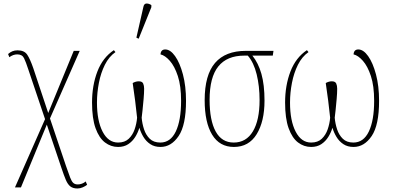

<svg xmlns="http://www.w3.org/2000/svg" viewBox="-20 -825 2232 1091"><path d="M65 240 236 -148 141 -430Q127 -473 116.5 -494.5Q106 -516 78 -516Q55 -516 33 -500L26 -518Q37 -528 50 -533.5Q63 -539 80 -539Q118 -539 134.5 -514.5Q151 -490 169 -438L254 -183L399 -536H433L264 -152L355 118Q370 161 378.5 183.5Q387 206 396.5 214.5Q406 223 422 223Q434 223 446 218.5Q458 214 467 206L475 225Q465 233 450 239.5Q435 246 420 246Q395 246 380 234.5Q365 223 354 197Q343 171 329 129L246 -117L99 240Z M651 10Q610 10 576.5 -15.5Q543 -41 523 -96.5Q503 -152 503 -242Q503 -340 533.5 -419Q564 -498 627 -540L636 -529Q599 -503 576 -457Q553 -411 542 -354.5Q531 -298 531 -242Q531 -139 563 -77Q595 -15 651 -15Q689 -15 711.5 -36.5Q734 -58 745 -90Q756 -122 759 -156Q754 -203 748 -252Q742 -301 734 -353Q740 -357 749.5 -360Q759 -363 768 -363Q788 -363 793.5 -350.5Q799 -338 799 -321Q799 -296 796 -262.5Q793 -229 790 -199.5Q787 -170 785 -156Q788 -122 798.5 -90Q809 -58 831 -36.5Q853 -15 891 -15Q949 -15 979 -78Q1009 -141 1009 -252Q1009 -337 990.5 -393Q972 -449 945 -479.5Q918 -510 892 -516Q894 -544 919 -544Q948 -544 975 -506Q1002 -468 1019.5 -402Q1037 -336 1037 -252Q1037 -114 995 -52Q953 10 892 10Q858 10 834 -6Q810 -22 795 -47Q780 -72 772 -99Q764 -72 748.5 -47Q733 -22 709 -6Q685 10 651 10ZM768 -605 755 -611 795 -787Q799 -805 813 -805Q827 -805 840 -796V-784Z M1309 10Q1228 10 1185.5 -59.5Q1143 -129 1143 -256Q1143 -399 1202 -467.5Q1261 -536 1377 -536H1534L1530 -509H1414Q1448 -467 1465.5 -405Q1483 -343 1483 -253Q1483 -135 1438.5 -62.5Q1394 10 1309 10ZM1308 -15Q1379 -15 1417 -78.5Q1455 -142 1455 -256Q1455 -335 1438.5 -402.5Q1422 -470 1388 -509H1368Q1270 -509 1220.5 -447.5Q1171 -386 1171 -258Q1171 -141 1205.5 -78Q1240 -15 1308 -15Z M1748 10Q1707 10 1673.5 -15.5Q1640 -41 1620 -96.5Q1600 -152 1600 -242Q1600 -340 1630.5 -419Q1661 -498 1724 -540L1733 -529Q1696 -503 1673 -457Q1650 -411 1639 -354.5Q1628 -298 1628 -242Q1628 -139 1660 -77Q1692 -15 1748 -15Q1786 -15 1808.5 -36.5Q1831 -58 1842 -90Q1853 -122 1856 -156Q1851 -203 1845 -252Q1839 -301 1831 -353Q1837 -357 1846.5 -360Q1856 -363 1865 -363Q1885 -363 1890.5 -350.5Q1896 -338 1896 -321Q1896 -296 1893 -262.5Q1890 -229 1887 -199.5Q1884 -170 1882 -156Q1885 -122 1895.5 -90Q1906 -58 1928 -36.5Q1950 -15 1988 -15Q2046 -15 2076 -78Q2106 -141 2106 -252Q2106 -337 2087.5 -393Q2069 -449 2042 -479.5Q2015 -510 1989 -516Q1991 -544 2016 -544Q2045 -544 2072 -506Q2099 -468 2116.5 -402Q2134 -336 2134 -252Q2134 -114 2092 -52Q2050 10 1989 10Q1955 10 1931 -6Q1907 -22 1892 -47Q1877 -72 1869 -99Q1861 -72 1845.5 -47Q1830 -22 1806 -6Q1782 10 1748 10Z"/></svg>

Font: Noto Serif Condensed Thin
Style: Regular
Weight: 100
Width: 3
Designer: Monotype Design Team
Foundry: Monotype Imaging Inc.
Version: Version 2.013; ttfautohint (v1.8.4.7-5d5b)